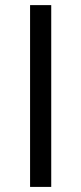

<svg xmlns="http://www.w3.org/2000/svg" viewBox="-20 -734 319 754"><path d="M98.1 0V-713.9H181.2V0Z"/></svg>

Font: f08745844
Style: Regular
Weight: 400
Foundry: Ascender Corporation
Version: Version 1.10